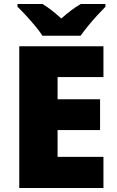

<svg xmlns="http://www.w3.org/2000/svg" viewBox="-20 -947 589 967"><path d="M501 0H77V-714H501V-559H270V-447H484V-292H270V-157H501ZM194 -767Q179 -790 156.5 -817Q134 -844 110.5 -869.5Q87 -895 68 -913V-927H194Q220 -911 241.5 -894Q263 -877 289 -854Q315 -877 338 -894.5Q361 -912 387 -927H511V-913Q494 -896 470.5 -870.5Q447 -845 424.5 -817.5Q402 -790 386 -767Z"/></svg>

Font: Noto Sans Lao Black
Style: Regular
Weight: 900
Designer: Monotype Design Team
Foundry: Monotype Imaging Inc.
Version: Version 2.003; ttfautohint (v1.8.4.7-5d5b)